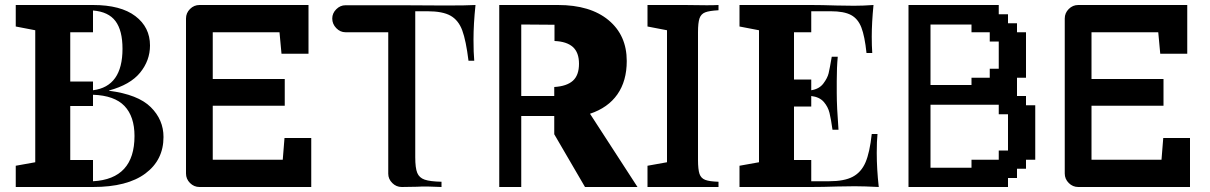

<svg xmlns="http://www.w3.org/2000/svg" viewBox="-20 -748 4841 768"><path d="M261 -619V-422H352V-387Q470 -402 470 -553Q470 -626 442 -663.5Q414 -701 352 -706V-619ZM43 -85 121 -99V-627L43 -642V-728H352Q463 -728 521.5 -683.5Q580 -639 580 -566Q580 -506 540.5 -457.5Q501 -409 416 -386V-385Q532 -370 583 -319.5Q634 -269 634 -200Q634 -108 561.5 -54Q489 0 352 0H43ZM352 -108V-23Q518 -32 518 -204Q518 -282 478 -324Q438 -366 352 -369V-324H261V-108Z M831 -432H1119V-325H831V-109H1111L1118 -196H1225V0H778Q756 0 740 -16Q724 -32 724 -54V-674Q724 -696 740 -712Q756 -728 778 -728H1214V-533H1106L1098 -619H831Z M1533 -53V-619H1362Q1341 -619 1325 -635.5Q1309 -652 1309 -674Q1309 -695 1325 -711Q1341 -727 1362 -727H1587L1764 -726Q1846 -726 1882 -728Q1874 -652 1874 -589Q1874 -537 1877 -505H1854Q1844 -586 1829 -626.5Q1814 -667 1782.5 -685Q1751 -703 1690 -703H1641V-119Q1641 -76 1649 -56.5Q1657 -37 1678.5 -29.5Q1700 -22 1746 -21V0Q1700 -2 1689 -2Q1662 -2 1648 -1L1587 0Q1565 0 1549 -16Q1533 -32 1533 -53Z M2487 -504Q2487 -424 2449.5 -370.5Q2412 -317 2340 -293L2530 0H2320L2197 -211V-284H2065V0H1977V-728H2212Q2341 -728 2414 -667.5Q2487 -607 2487 -504ZM2197 -364V-400Q2247 -403 2271.5 -425Q2296 -447 2296 -493Q2296 -538 2271.5 -560Q2247 -582 2198 -584V-649L2065 -650V-364Z M2570 0V-85L2648 -99V-627L2570 -642V-728H2719L2807 -727Q2836 -727 2854 -728V-707Q2817 -705 2800.5 -698.5Q2784 -692 2778 -674.5Q2772 -657 2772 -619V-109Q2772 -70 2778 -52.5Q2784 -35 2801 -28.5Q2818 -22 2854 -21V0H2719Z M3156 -619V-430H3225V-387Q3257 -392 3273.5 -414Q3290 -436 3294.5 -455Q3299 -474 3307 -521H3331Q3327 -479 3327 -424V-376Q3327 -321 3334 -229H3310Q3304 -272 3298 -296.5Q3292 -321 3275 -340.5Q3258 -360 3225 -364V-322H3156V-108H3225V-23H3296Q3357 -23 3391 -41Q3425 -59 3442 -98.5Q3459 -138 3467 -212H3490Q3487 -185 3487 -136Q3487 -73 3495 0Q3437 -3 3399 -3L3329 -2Q3271 0 3225 0H2938V-85L3016 -99V-627L2938 -642V-728H3225Q3266 -728 3326 -726L3396 -725Q3432 -725 3474 -728Q3467 -657 3467 -601Q3467 -566 3469 -536H3446Q3439 -603 3425.5 -638Q3412 -673 3384 -688Q3356 -703 3303 -703H3225V-619Z M3702 -650V-408H3866V-437H3939V-473H3975V-582H3939V-619H3866V-650ZM3614 -728H3975V-691H4012V-655H4048V-619H4084V-437H4048V-364H4084V-327H4121V-109H4084V-73H4048V-36H4012V0H3614ZM3866 -77V-109H3975V-146H4012V-291H3975V-329H3702V-77Z M4346 -432H4634V-325H4346V-109H4626L4633 -196H4740V0H4293Q4271 0 4255 -16Q4239 -32 4239 -54V-674Q4239 -696 4255 -712Q4271 -728 4293 -728H4729V-533H4621L4613 -619H4346Z"/></svg>

Font: Hjärnsläpp Display
Style: Regular
Weight: 400
Designer: Baptiste Guesnon
Foundry: Bloom Type
Version: Version 1.000